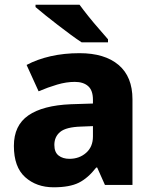

<svg xmlns="http://www.w3.org/2000/svg" viewBox="-20 -786 653 816"><path d="M318 -560Q425 -560 484 -510Q543 -460 543 -364V0H426L393 -74H389Q354 -29 315 -9.5Q276 10 208 10Q135 10 87 -33Q39 -76 39 -166Q39 -253 100.5 -295.5Q162 -338 281 -343L375 -346V-362Q375 -402 354.5 -420Q334 -438 298 -438Q262 -438 223 -426.5Q184 -415 144 -398L93 -510Q138 -534 195 -547Q252 -560 318 -560ZM324 -248Q261 -246 236 -225.5Q211 -205 211 -170Q211 -139 229 -125Q247 -111 275 -111Q317 -111 346 -136.5Q375 -162 375 -206V-250ZM318 -766Q334 -744 356 -716.5Q378 -689 400.5 -663.5Q423 -638 439 -619V-606H327Q307 -619 280.5 -638.5Q254 -658 225.5 -680Q197 -702 172 -722Q147 -742 131 -756V-766Z"/></svg>

Font: Noto Sans Tamil ExtraBold
Style: Regular
Weight: 800
Designer: Jelle Bosma - Monotype Design Team
Foundry: Monotype Imaging Inc.
Version: Version 2.004; ttfautohint (v1.8.4.7-5d5b)